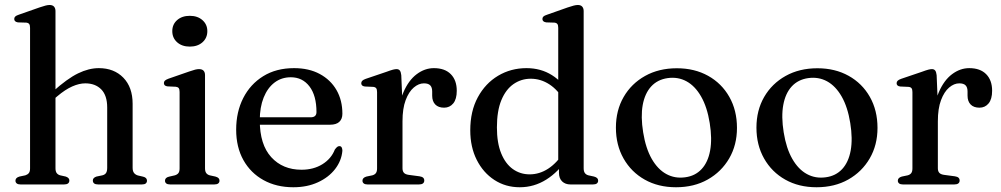

<svg xmlns="http://www.w3.org/2000/svg" viewBox="-20 -758 4112 789"><path d="M194 -344 175.5 -363 197 -381.5Q256.5 -435 300.8 -456.5Q345 -478 386 -478Q448.5 -478 486.8 -438.8Q525 -399.5 525 -331.5V-68.5Q525 -54.5 530.8 -47.2Q536.5 -40 546.5 -37L568 -32Q576.5 -30 580.2 -25.8Q584 -21.5 584 -15.5Q584 -8.5 579 -4.2Q574 0 563 0H383.5Q361.5 0 361.5 -16.5Q361.5 -27.5 376.5 -32.5L400.5 -37.5Q411 -40 415.8 -47.2Q420.5 -54.5 420.5 -68.5V-316Q420.5 -366 396 -390.8Q371.5 -415.5 330.5 -415.5Q305.5 -415.5 276.8 -402.8Q248 -390 215.5 -362.5ZM208 -712.5V-66.5Q208 -53.5 213 -46.8Q218 -40 227.5 -37.5L250 -32.5Q265 -27.5 265 -16.5Q265 0 243 0H64.5Q54 0 48.8 -4.2Q43.5 -8.5 43.5 -15.5Q43.5 -21.5 47.5 -25.8Q51.5 -30 60 -32.5L84 -37.5Q93.5 -40.5 98.5 -46.8Q103.5 -53 103.5 -66V-643.5Q103.5 -654.5 100 -659.2Q96.5 -664 88 -665L53.5 -666Q45.5 -667.5 42 -671Q38.5 -674.5 38.5 -680Q38.5 -686 42.5 -690Q46.5 -694 57 -697.5L142.5 -727.5Q157.5 -732.5 166.8 -735Q176 -737.5 183.5 -737.5Q196 -737.5 202 -730.8Q208 -724 208 -712.5Z M822.5 -449.5V-66.5Q822.5 -53.5 827.5 -46.8Q832.5 -40 842 -37.5L865 -32.5Q874 -30 878 -26Q882 -22 882 -15.5Q882 -8.5 876.8 -4.2Q871.5 0 860.5 0H679.5Q668.5 0 663.2 -4.2Q658 -8.5 658 -15.5Q658 -21.5 662 -25.8Q666 -30 674.5 -32L698.5 -37.5Q708.5 -40.5 713.2 -46.8Q718 -53 718 -66V-380Q718 -391 714.5 -395.8Q711 -400.5 702.5 -401.5L668.5 -403Q660.5 -404 657 -407.5Q653.5 -411 653.5 -416.5Q653.5 -422.5 657.5 -426.5Q661.5 -430.5 672 -434.5L757 -464Q772.5 -469.5 781.8 -471.8Q791 -474 797.5 -474Q810.5 -474 816.5 -467.5Q822.5 -461 822.5 -449.5ZM760 -566.5Q728 -566.5 708 -584.2Q688 -602 688 -630Q688 -658 708 -675.5Q728 -693 760 -693Q792 -693 812 -675.2Q832 -657.5 832 -630Q832 -602 812 -584.2Q792 -566.5 760 -566.5Z M1387 -290.5Q1387 -269 1374.2 -257.2Q1361.5 -245.5 1336.5 -245.5H1017.5V-276H1256.5Q1280.5 -276 1280.5 -297.5Q1280.5 -365 1251.8 -402.8Q1223 -440.5 1175 -440.5Q1137 -440.5 1108.2 -418.8Q1079.5 -397 1063.5 -357.2Q1047.5 -317.5 1047.5 -263.5Q1047.5 -163.5 1094.8 -112Q1142 -60.5 1219 -60.5Q1268.5 -60.5 1305 -83.2Q1341.5 -106 1356 -143.5Q1362 -151.5 1366 -154.5Q1370 -157.5 1374.5 -157.5Q1381.5 -157.5 1384.2 -152Q1387 -146.5 1387 -138.5Q1383.5 -97.5 1357 -63.2Q1330.5 -29 1286.2 -8.8Q1242 11.5 1185.5 11.5Q1116 11.5 1063 -17.8Q1010 -47 980.2 -100.2Q950.5 -153.5 950.5 -225Q950.5 -298 979.5 -355Q1008.5 -412 1061.8 -445Q1115 -478 1188.5 -478Q1249.5 -478 1294 -454Q1338.5 -430 1362.8 -388Q1387 -346 1387 -290.5Z M1617 -259.5Q1617 -330.5 1638 -379.2Q1659 -428 1692.2 -453Q1725.5 -478 1763 -478Q1808 -478 1832.5 -453.2Q1857 -428.5 1857 -385Q1857 -350.5 1842.5 -333Q1828 -315.5 1805 -315.5Q1781.5 -315.5 1768.8 -328.5Q1756 -341.5 1756 -365V-382Q1756 -399 1748 -407.2Q1740 -415.5 1722 -415.5Q1700.5 -415.5 1680.2 -398.2Q1660 -381 1647 -346.5Q1634 -312 1634 -259.5ZM1629 -449 1634 -329V-66.5Q1634 -54.5 1639.8 -48Q1645.5 -41.5 1659 -39.5L1704 -33.5Q1714 -32 1718.8 -27.8Q1723.5 -23.5 1723.5 -16Q1723.5 -8.5 1718 -4.2Q1712.5 0 1701.5 0H1490.5Q1480 0 1474.8 -4.2Q1469.5 -8.5 1469.5 -15.5Q1469.5 -21.5 1473.5 -25.8Q1477.5 -30 1486 -32.5L1510 -37.5Q1519.5 -40 1524.5 -46.5Q1529.5 -53 1529.5 -66V-379.5Q1529.5 -390.5 1526 -395.2Q1522.5 -400 1514 -401L1479.5 -402.5Q1471.5 -403.5 1468 -407Q1464.5 -410.5 1464.5 -416Q1464.5 -422 1468.8 -426.2Q1473 -430.5 1483 -434L1567 -462.5Q1586 -469.5 1595 -471.8Q1604 -474 1609.5 -474Q1618.5 -474 1623 -468.2Q1627.5 -462.5 1629 -449Z M2277 -80.5 2274 -84V-643.5Q2274 -654.5 2270.5 -659.2Q2267 -664 2258.5 -665L2224.5 -666Q2216 -667.5 2212.5 -671Q2209 -674.5 2209 -680Q2209 -686 2213 -690Q2217 -694 2228 -697.5L2313 -727.5Q2328 -732.5 2337.5 -735Q2347 -737.5 2354.5 -737.5Q2366.5 -737.5 2372.5 -730.8Q2378.5 -724 2378.5 -712.5V-66.5Q2378.5 -53.5 2383.5 -46.8Q2388.5 -40 2398 -37.5L2421 -32.5Q2430 -30 2434 -26Q2438 -22 2438 -15.5Q2438 -8.5 2432.8 -4.2Q2427.5 0 2416.5 0H2324.5Q2303 0 2290 -12.5Q2277 -25 2277 -48.5ZM1912.5 -222.5Q1912.5 -301 1943.5 -358.2Q1974.5 -415.5 2027 -446.8Q2079.5 -478 2143.5 -478Q2202.5 -478 2248.2 -449.2Q2294 -420.5 2322.5 -367.5L2298.5 -343.5Q2273.5 -388 2237.8 -411.2Q2202 -434.5 2161 -434.5Q2122 -434.5 2090.2 -412.5Q2058.5 -390.5 2040.2 -346.2Q2022 -302 2022 -234.5Q2022 -171 2039.5 -128Q2057 -85 2087.5 -63.2Q2118 -41.5 2156.5 -41.5Q2196.5 -41.5 2232.2 -64.5Q2268 -87.5 2297.5 -133.5L2313 -109Q2275 -51.5 2224.8 -20Q2174.5 11.5 2116 11.5Q2057.5 11.5 2011.5 -18.5Q1965.5 -48.5 1939 -101.2Q1912.5 -154 1912.5 -222.5Z M2761.5 -477.5Q2834 -477.5 2889.8 -446.5Q2945.5 -415.5 2977 -360Q3008.5 -304.5 3008.5 -232.5Q3008.5 -162 2976.5 -107Q2944.5 -52 2888.2 -20.2Q2832 11.5 2758 11.5Q2685 11.5 2629.5 -19.8Q2574 -51 2542.5 -106.5Q2511 -162 2511 -233.5Q2511 -304.5 2542.8 -359.5Q2574.5 -414.5 2631 -446Q2687.5 -477.5 2761.5 -477.5ZM2796 -29.5Q2837 -35 2863.2 -63.2Q2889.5 -91.5 2898.2 -139.5Q2907 -187.5 2896.5 -252.5Q2886 -318 2861.2 -361.2Q2836.5 -404.5 2801.2 -423.8Q2766 -443 2723.5 -437Q2682 -431 2656 -402.8Q2630 -374.5 2621.2 -326.8Q2612.5 -279 2623 -214Q2633.5 -148.5 2658.2 -105.2Q2683 -62 2718.2 -42.8Q2753.5 -23.5 2796 -29.5Z M3339 -477.5Q3411.5 -477.5 3467.2 -446.5Q3523 -415.5 3554.5 -360Q3586 -304.5 3586 -232.5Q3586 -162 3554 -107Q3522 -52 3465.8 -20.2Q3409.5 11.5 3335.5 11.5Q3262.5 11.5 3207 -19.8Q3151.5 -51 3120 -106.5Q3088.5 -162 3088.5 -233.5Q3088.5 -304.5 3120.2 -359.5Q3152 -414.5 3208.5 -446Q3265 -477.5 3339 -477.5ZM3373.5 -29.5Q3414.5 -35 3440.8 -63.2Q3467 -91.5 3475.8 -139.5Q3484.5 -187.5 3474 -252.5Q3463.5 -318 3438.8 -361.2Q3414 -404.5 3378.8 -423.8Q3343.5 -443 3301 -437Q3259.5 -431 3233.5 -402.8Q3207.5 -374.5 3198.8 -326.8Q3190 -279 3200.5 -214Q3211 -148.5 3235.8 -105.2Q3260.5 -62 3295.8 -42.8Q3331 -23.5 3373.5 -29.5Z M3817 -259.5Q3817 -330.5 3838 -379.2Q3859 -428 3892.2 -453Q3925.5 -478 3963 -478Q4008 -478 4032.5 -453.2Q4057 -428.5 4057 -385Q4057 -350.5 4042.5 -333Q4028 -315.5 4005 -315.5Q3981.5 -315.5 3968.8 -328.5Q3956 -341.5 3956 -365V-382Q3956 -399 3948 -407.2Q3940 -415.5 3922 -415.5Q3900.5 -415.5 3880.2 -398.2Q3860 -381 3847 -346.5Q3834 -312 3834 -259.5ZM3829 -449 3834 -329V-66.5Q3834 -54.5 3839.8 -48Q3845.5 -41.5 3859 -39.5L3904 -33.5Q3914 -32 3918.8 -27.8Q3923.5 -23.5 3923.5 -16Q3923.5 -8.5 3918 -4.2Q3912.5 0 3901.5 0H3690.5Q3680 0 3674.8 -4.2Q3669.5 -8.5 3669.5 -15.5Q3669.5 -21.5 3673.5 -25.8Q3677.5 -30 3686 -32.5L3710 -37.5Q3719.5 -40 3724.5 -46.5Q3729.5 -53 3729.5 -66V-379.5Q3729.5 -390.5 3726 -395.2Q3722.5 -400 3714 -401L3679.5 -402.5Q3671.5 -403.5 3668 -407Q3664.5 -410.5 3664.5 -416Q3664.5 -422 3668.8 -426.2Q3673 -430.5 3683 -434L3767 -462.5Q3786 -469.5 3795 -471.8Q3804 -474 3809.5 -474Q3818.5 -474 3823 -468.2Q3827.5 -462.5 3829 -449Z"/></svg>

Font: Fraunces 24pt
Style: Regular
Weight: 400
Version: Version 1.000;[b76b70a41]